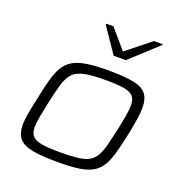

<svg xmlns="http://www.w3.org/2000/svg" viewBox="-133 -852 920 975"><g transform="rotate(20 326.5 -364.5)"><path d="M283 8Q195 8 145 -2Q95 -12 74 -38Q53 -64 53 -111Q53 -137 59.5 -173Q66 -209 76 -254Q89 -319 101.5 -365Q114 -411 132 -441Q150 -471 179 -487.5Q208 -504 253.5 -511Q299 -518 367 -518Q455 -518 504.5 -508Q554 -498 574.5 -472Q595 -446 595 -399Q595 -372 589.5 -336Q584 -300 575 -254Q561 -189 548.5 -143Q536 -97 518 -67.5Q500 -38 471.5 -21.5Q443 -5 397.5 1.5Q352 8 283 8ZM279 -43Q337 -43 374.5 -47.5Q412 -52 434.5 -65Q457 -78 470.5 -102Q484 -126 493.5 -163Q503 -200 515 -254Q524 -298 530 -332Q536 -366 536 -390Q536 -422 521 -438.5Q506 -455 470.5 -461Q435 -467 371 -467Q299 -467 258 -458.5Q217 -450 196 -427.5Q175 -405 162.5 -363Q150 -321 136 -254Q127 -211 120.5 -177Q114 -143 114 -119Q114 -88 129 -71.5Q144 -55 180 -49Q216 -43 279 -43ZM367 -597 275 -732 277 -737H315L404 -633L534 -737H582L580 -732L433 -597Z"/></g></svg>

Font: Saira Expanded Light
Style: Italic
Weight: 300
Width: 7
Italic angle: -12°
Designer: Hector Gatti with collaboration of the Omnibus-Type team
Foundry: Omnibus-Type
Version: Version 1.101